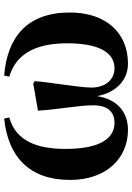

<svg xmlns="http://www.w3.org/2000/svg" viewBox="120 -722 619 898"><g transform="rotate(-90 429.0 -272.5)"><path d="M520 -538C633 -505 676 -404 676 -267C676 -112 629 -46 559 -46C510 -46 469 -84 469 -154C469 -210 494 -349 499 -419L488 -426L361 -404C366 -313 386 -214 386 -146C386 -74 352 -46 304 -46C237 -46 182 -104 182 -275C182 -410 220 -508 329 -538L324 -562C147 -544 37 -446 37 -254C37 -83 139 17 271 17C348 17 412 -26 429 -127C447 -34 507 17 581 17C724 17 820 -85 820 -255C820 -458 701 -548 525 -562Z"/></g></svg>

Font: Noto Serif TC Black
Style: Regular
Weight: 900
Version: Version 1.001;PS 1.001;hotconv 16.6.54;makeotf.lib2.5.65590